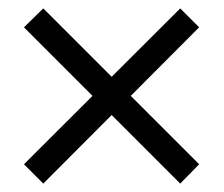

<svg xmlns="http://www.w3.org/2000/svg" viewBox="-20 -529 532 457"><path d="M409 -92 37 -464 83 -509 454 -138ZM454 -464 83 -92 37 -138 409 -509Z"/></svg>

Font: Lisu Bosa SemiBold
Style: Regular
Weight: 600
Designer: David Morse, Annie Olsen, Victor Gaultney, Frank Grießhammer (Latin)
Foundry: SIL International
Version: Version 2.000